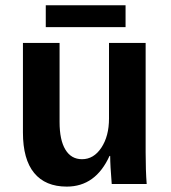

<svg xmlns="http://www.w3.org/2000/svg" viewBox="-20 -689 640 719"><path d="M203.1 -528.3V-231.9Q203.1 -164.6 224.9 -128.7Q246.6 -92.8 287.1 -92.8Q331.1 -92.8 359.6 -136Q388.2 -179.2 388.2 -245.1V-528.3H525.4V-118.2Q525.4 -50.8 529.3 0H398.4Q392.6 -70.3 392.6 -105H390.1Q337.9 9.8 230 9.8Q149.9 9.8 107.9 -41.3Q65.9 -92.3 65.9 -192.9V-528.3ZM151.4 -669.4H450.2V-587.4H151.4Z"/></svg>

Font: Cousine
Style: Bold
Weight: 700
Monospace: yes
Designer: Steve Matteson
Foundry: Ascender Corporation
Version: Version 1.20